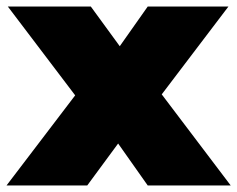

<svg xmlns="http://www.w3.org/2000/svg" viewBox="-26 -570 729 590"><path d="M-6 0 205 -277 -2 -550H253L342 -428L428 -550H676L471 -280L683 0H428L337 -129L242 0Z"/></svg>

Font: Encode Sans Exp Black
Style: Regular
Weight: 900
Width: 7
Designer: Multiple Designers
Foundry: Impallari Type
Version: Version 3.002; ttfautohint (v1.8.3) -l 8 -r 50 -G 200 -x 14 